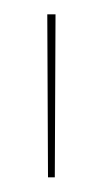

<svg xmlns="http://www.w3.org/2000/svg" viewBox="-20 -772 144 268"><path d="M46 -752H57.5L56.5 -524.5H47Z"/></svg>

Font: Hepta Slab ExtraLight Thin
Style: Regular
Weight: 250
Version: Version 1.102